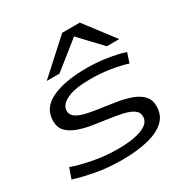

<svg xmlns="http://www.w3.org/2000/svg" viewBox="-181 -938 1059 1096"><g transform="rotate(-30 349.0 -390.0)"><path d="M5 -38 29 -106Q81 -87 161 -71.5Q241 -56 325 -56Q424 -56 481.5 -79Q539 -102 539 -145Q539 -175 514 -191.5Q489 -208 448 -217Q407 -226 358.5 -232.5Q310 -239 261 -247Q212 -255 171 -270Q130 -285 105.5 -310.5Q81 -336 81 -379Q81 -464 165.5 -505Q250 -546 398 -546Q465 -546 529 -536Q593 -526 644 -510L623 -446Q573 -462 510.5 -471.5Q448 -481 384 -481Q281 -481 229 -455.5Q177 -430 177 -391Q177 -363 201.5 -347Q226 -331 267 -322Q308 -313 357 -306.5Q406 -300 454.5 -292Q503 -284 544 -269Q585 -254 610 -228Q635 -202 635 -159Q635 -97 593 -60Q551 -23 478 -6.5Q405 10 313 10Q221 10 143.5 -4.5Q66 -19 5 -38ZM164 -596 378 -790H494L642 -596H560L426 -738L248 -596Z"/></g></svg>

Font: Georama ExtraExtended
Style: Italic
Weight: 400
Width: 8
Italic angle: -9°
Designer: Jean-Baptiste Levee
Foundry: Production Type
Version: Version 1.000